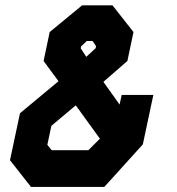

<svg xmlns="http://www.w3.org/2000/svg" viewBox="-20 -720 681 740"><path d="M99.5 0.5 18.5 -102.5 57 -283.5 205.5 -407 148 -485 171.5 -596.5 296.5 -699.5H413.5L494.5 -596.5L471 -485L378.5 -404.5L441 -317L449 -354H571L530.5 -163.5L382 0.5ZM179 -141H320.5L365 -185.5L272 -314L178 -235L162.5 -162ZM151.5 -71 90.5 -142 115 -257 290.5 -408 450.5 -182 349 -71ZM151.5 -71H349L480.5 -215L498.5 -299L480.5 -215L450.5 -182L290.5 -408L402 -501.5L418.5 -579L374.5 -630H304.5L239.5 -579L222.5 -501L290.5 -408L115 -257L90.5 -142ZM290.5 -408 222.5 -501 239.5 -579 304.5 -630H374.5L418.5 -579L402 -501.5ZM312.5 -501 348.5 -534 350.5 -541.5 337 -562H314.5L293 -541.5L291 -534Z"/></svg>

Font: Tourney Black
Style: Italic
Weight: 900
Italic angle: -12°
Version: Version 1.015